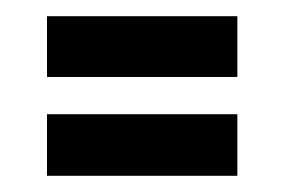

<svg xmlns="http://www.w3.org/2000/svg" viewBox="-20 -417 351 237"><path d="M38 -322V-397H273V-322ZM38 -200V-276H273V-200Z"/></svg>

Font: Bricolage Grotesque 96pt Condensed
Style: Regular
Weight: 400
Width: 3
Designer: Mathieu Triay
Foundry: Atelier Triay
Version: Version 1.001; ttfautohint (v1.8.4.7-5d5b);gftools[0.9.33.de